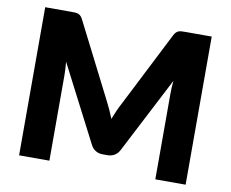

<svg xmlns="http://www.w3.org/2000/svg" viewBox="-79 -829 1118 930"><g transform="rotate(10 480.0 -364.0)"><path d="M889.5 -728.5V0H740.5V-419Q740.5 -433.5 741.2 -450.5Q742 -467.5 744 -485L550.5 -110.5Q541.5 -93 526.2 -84Q511 -75 491.5 -75H468.5Q449 -75 433.8 -84Q418.5 -93 409.5 -110.5L216 -486Q217.5 -468 218.5 -450.8Q219.5 -433.5 219.5 -419V0H70.5V-728.5H199.5Q210.5 -728.5 218.8 -728Q227 -727.5 233.5 -725Q240 -722.5 245.2 -717.2Q250.5 -712 255.5 -702.5L443 -333Q453 -314 462.2 -293.5Q471.5 -273 480 -251.5Q488.5 -273.5 497.8 -294.5Q507 -315.5 517.5 -334.5L704.5 -702.5Q709.5 -712 714.8 -717.2Q720 -722.5 726.5 -725Q733 -727.5 741.2 -728Q749.5 -728.5 760.5 -728.5Z"/></g></svg>

Font: Lato ExtraBold
Style: Regular
Weight: 800
Designer: Lukasz Dziedzic with Adam Twardoch and Botio Nikoltchev
Foundry: tyPoland Lukasz Dziedzic
Version: Version 2.015; 2015-08-06; http://www.latofonts.com/